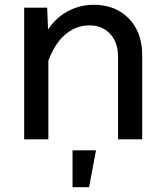

<svg xmlns="http://www.w3.org/2000/svg" viewBox="-20 -582 690 802"><path d="M473 0V-347Q473 -405 440 -440.5Q407 -476 354 -476Q293 -476 245.5 -431.5Q198 -387 170 -293L154 -406Q185 -484 243.5 -523Q302 -562 371 -562Q433 -562 478.5 -535.5Q524 -509 549 -462Q574 -415 574 -351V0ZM81 0V-550H177L182 -426V0ZM283 200V46H381L352 200Z"/></svg>

Font: Azeret Mono Thin
Style: Regular
Weight: 400
Version: Version 1.002